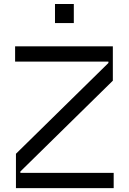

<svg xmlns="http://www.w3.org/2000/svg" viewBox="-20 -965 661 985"><path d="M358.7 -846.6V-944.6H262.1V-846.6ZM563.2 0V-78.1H84.5V-85.2L558.9 -551.1V-727.3H57.5V-649.1H536.2V-642L61.8 -176.1V0Z"/></svg>

Font: Riot Sans 2.0
Style: Regular
Weight: 400
Designer: Rasmus Andersson
Foundry: rsms
Version: Version 3.006;hotconv 1.0.109;makeotfexe 2.5.65596